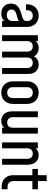

<svg xmlns="http://www.w3.org/2000/svg" viewBox="1077 -1797 732 2926"><g transform="rotate(90 1443.0 -334.0)"><path d="M185.5 12.5Q113.5 12.5 74.2 -29.2Q35 -71 35 -135.5Q35 -174 48.2 -200.2Q61.5 -226.5 82.8 -243.2Q104 -260 128.5 -271Q157.5 -284 187.8 -292.2Q218 -300.5 243.5 -309.2Q269 -318 284.8 -332.2Q300.5 -346.5 300.5 -371.5V-383.5Q300.5 -421.5 278.2 -444.5Q256 -467.5 217.5 -467.5Q179.5 -467.5 157.5 -444.5Q135.5 -421.5 135.5 -383.5V-363.5H45.5V-378.5Q45.5 -459 92.8 -508.2Q140 -557.5 217.5 -557.5Q269.5 -557.5 308.2 -535.2Q347 -513 368.8 -472.5Q390.5 -432 390.5 -378.5V0H300.5V-78.5L316 -58.5Q298.5 -24.5 265.2 -6Q232 12.5 185.5 12.5ZM209.5 -72Q250.5 -72 275.5 -95.2Q300.5 -118.5 300.5 -165V-254.5Q276 -238 244.8 -231.5Q213.5 -225 184 -214Q157.5 -204 141.2 -188Q125 -172 125 -144Q125 -113.5 146.8 -92.8Q168.5 -72 209.5 -72Z M516.5 0V-545H606.5V-469L591 -489Q609 -522 639.2 -539.8Q669.5 -557.5 711.5 -557.5Q760 -557.5 798.2 -532.5Q836.5 -507.5 850 -453.5L827.5 -457.5Q842.5 -504 876.2 -530.8Q910 -557.5 961.5 -557.5Q1001.5 -557.5 1034.5 -540.2Q1067.5 -523 1087 -487.8Q1106.5 -452.5 1106.5 -398.5V0H1016.5V-383.5Q1016.5 -421.5 995 -444.5Q973.5 -467.5 937 -467.5Q900 -467.5 878.2 -444.5Q856.5 -421.5 856.5 -383.5V0H766.5V-383.5Q766.5 -421.5 745 -444.5Q723.5 -467.5 687 -467.5Q650 -467.5 628.2 -444.5Q606.5 -421.5 606.5 -383.5V0Z M1392 12.5Q1340.5 12.5 1301.5 -10Q1262.5 -32.5 1240.8 -73Q1219 -113.5 1219 -167V-378.5Q1219 -432 1240.8 -472.5Q1262.5 -513 1301.5 -535.2Q1340.5 -557.5 1392 -557.5Q1470 -557.5 1517 -508.2Q1564 -459 1564 -378.5V-167Q1564 -86.5 1517 -37Q1470 12.5 1392 12.5ZM1392 -77.5Q1430.5 -77.5 1452.2 -101Q1474 -124.5 1474 -162V-383.5Q1474 -421.5 1452.2 -444.5Q1430.5 -467.5 1392 -467.5Q1354 -467.5 1331.5 -444.5Q1309 -421.5 1309 -383.5V-162Q1309 -124.5 1331.5 -101Q1354 -77.5 1392 -77.5Z M1821.5 12.5Q1782 12.5 1749 -5.5Q1716 -23.5 1696.2 -61.8Q1676.5 -100 1676.5 -161.5V-545H1766.5V-161.5Q1766.5 -124 1788.2 -100.8Q1810 -77.5 1846 -77.5Q1883.5 -77.5 1905 -100.8Q1926.5 -124 1926.5 -161.5V-545H2016.5V0H1926.5V-76L1942 -56Q1924.5 -23.5 1894 -5.5Q1863.5 12.5 1821.5 12.5Z M2150.5 0V-545H2240.5V-467.5L2224.5 -485.5Q2242.5 -521 2273.8 -539.2Q2305 -557.5 2346 -557.5Q2412 -557.5 2451.2 -511Q2490.5 -464.5 2490.5 -383.5V0H2400.5V-383.5Q2400.5 -421.5 2379 -444.5Q2357.5 -467.5 2321 -467.5Q2284 -467.5 2262.2 -444.5Q2240.5 -421.5 2240.5 -383.5V0Z M2822 6.5Q2744 6.5 2696.8 -41.8Q2649.5 -90 2649.5 -173V-461.5H2554.5V-545.5H2649.5V-680H2739.5V-545.5H2864.5V-461.5H2739.5V-173Q2739.5 -132.5 2762 -108Q2784.5 -83.5 2822 -83.5H2864.5V6.5Z"/></g></svg>

Font: Mohave Medium
Style: Regular
Weight: 500
Designer: Gumpita Rahayu
Foundry: Tokotype
Version: Version 2.003